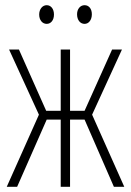

<svg xmlns="http://www.w3.org/2000/svg" viewBox="-20 -720 505 740"><path d="M131 -664C131 -643 143 -628 160 -628C176 -628 188 -642 188 -664C188 -686 176 -700 160 -700C143 -700 131 -684 131 -664ZM277 -665C277 -643 289 -628 306 -628C322 -628 334 -643 334 -665C334 -687 322 -700 306 -700C289 -700 277 -685 277 -665ZM6 0H46L160 -259H214V0H250V-259H306L419 0H459L335 -278L450 -529H412L306 -293H250V-529H214V-293H158L53 -529H15L130 -278Z"/></svg>

Font: Noto Sans ExtraCondensed ExtraLight
Style: Regular
Weight: 200
Width: 2
Designer: Monotype Design Team
Foundry: Monotype Imaging Inc.
Version: Version 2.013